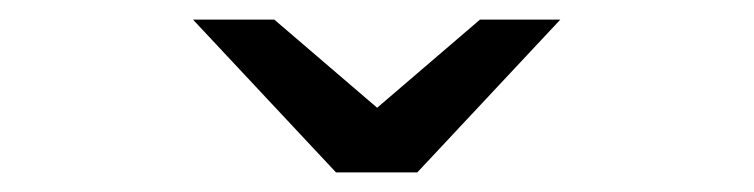

<svg xmlns="http://www.w3.org/2000/svg" viewBox="-20 -941 770 196"><path d="M323 -765 177 -921H260L365 -831L470 -921H552L406 -765Z"/></svg>

Font: Undotted
Style: Regular
Weight: 400
Designer: Delve Withrington, Dave Bailey, Thomas Jockin
Foundry: Delve Fonts LLC
Version: Version 4.000